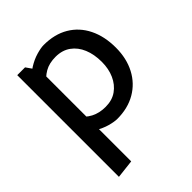

<svg xmlns="http://www.w3.org/2000/svg" viewBox="-204 -610 940 940"><g transform="rotate(-45 266.5 -139.5)"><path d="M162 208V-425L120 -485H66V219ZM126 -343Q157 -381 187.5 -398.5Q218 -416 262 -416Q308 -416 340 -393Q372 -370 388.5 -330Q405 -290 405 -238Q405 -190 388 -152Q371 -114 339.5 -91.5Q308 -69 262 -69Q219 -69 186.5 -86Q154 -103 123 -142L95 -74Q117 -42 148 -23Q179 -4 210 4.5Q241 13 261 13Q334 13 388.5 -18.5Q443 -50 473 -107Q503 -164 503 -239Q503 -317 474 -375.5Q445 -434 391 -466Q337 -498 262 -498Q242 -498 211 -489Q180 -480 149.5 -461Q119 -442 97 -412Z"/></g></svg>

Font: Catamaran Medium
Style: Regular
Weight: 500
Designer: Pria Ravichandran
Version: Version 2.000